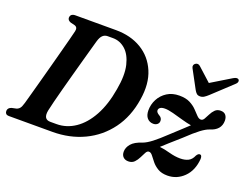

<svg xmlns="http://www.w3.org/2000/svg" viewBox="-109 -917 1465 1145"><g transform="rotate(20 623.0 -345.0)"><path d="M1 -23.5Q1.5 -43.5 24.5 -51L52.5 -57Q65 -60.5 73.2 -70.2Q81.5 -80 89 -106.5Q95.5 -130 106.8 -170.8Q118 -211.5 131.8 -262Q145.5 -312.5 159.8 -365.5Q174 -418.5 187 -467.2Q200 -516 209.8 -553.5Q219.5 -591 224 -610Q230.5 -637 208 -643.5L181.5 -650Q162 -657.5 161.5 -673Q162 -700 194 -700H451.5Q544.5 -700 613.2 -658.8Q682 -617.5 714.2 -541.5Q746.5 -465.5 729.5 -361.5Q712 -248 652.2 -167Q592.5 -86 502 -43Q411.5 0 301.5 0H28Q12.5 0 6.8 -6.5Q1 -13 1 -23.5ZM309 -52Q372.5 -52 427.2 -89.2Q482 -126.5 521 -197.8Q560 -269 577 -371Q594 -464.5 579.2 -526Q564.5 -587.5 529.8 -618.2Q495 -649 450.5 -649H417Q398.5 -649 385.8 -637Q373 -625 365 -597.5Q360 -579.5 349.8 -543.2Q339.5 -507 326.5 -459.5Q313.5 -412 299.2 -360.2Q285 -308.5 272 -259.8Q259 -211 249.2 -172.2Q239.5 -133.5 235 -112Q223 -52 270 -52ZM1188 -150Q1182 -75.5 1138.2 -32.5Q1094.5 10.5 1034.5 10.5Q997.5 10.5 973.5 -4Q949.5 -18.5 934.2 -37.5Q919 -56.5 907.8 -71.2Q896.5 -86 884.5 -86Q873.5 -86.5 865.5 -72Q857.5 -57.5 848.2 -38.2Q839 -19 824.8 -4.2Q810.5 10.5 787 10.5Q766.5 10.5 754.2 -1.5Q742 -13.5 742 -35Q742 -61.5 762.2 -85.2Q782.5 -109 830 -124Q854 -133 884.8 -156.5Q915.5 -180 964.5 -226.5Q999 -258.5 1024.2 -281.5Q1049.5 -304.5 1065 -319.5Q1039.5 -323.5 1005.5 -333.2Q971.5 -343 939.5 -351.5Q907.5 -360 886.5 -360Q866 -360 856.5 -353Q847 -346 847 -335.5Q847 -322 867.5 -310.5Q885.5 -300.5 885.5 -281.5Q885.5 -267.5 875.2 -259.2Q865 -251 850.5 -251Q826.5 -251 811.2 -268.2Q796 -285.5 796 -317Q796 -354.5 813.5 -387.8Q831 -421 863.5 -441.8Q896 -462.5 941 -462.5Q982 -462.5 1008.5 -448.8Q1035 -435 1052.2 -417Q1069.5 -399 1082.5 -385.2Q1095.5 -371.5 1108.5 -371.5Q1120 -371.5 1128.2 -385.2Q1136.5 -399 1145.2 -417Q1154 -435 1167.5 -448.5Q1181 -462 1203 -462Q1224.5 -462 1235.2 -448.8Q1246 -435.5 1246 -413.5Q1245.5 -354 1178 -334Q1156.5 -327 1126 -304.2Q1095.5 -281.5 1044 -232.5Q1003 -196 977 -173.2Q951 -150.5 935 -135Q964 -132 1001.2 -121.8Q1038.5 -111.5 1071.5 -111.5Q1101 -111.5 1122 -121.8Q1143 -132 1154.5 -159.5Q1164 -175.5 1175 -175Q1188.5 -175 1188 -150ZM1106 -526.5Q1092.5 -514 1081.2 -507Q1070 -500 1056.5 -500Q1042.5 -500 1034.8 -507Q1027 -514 1020 -526.5L957.5 -642.5Q952.5 -651.5 954.5 -659.5Q956.5 -667.5 963 -672Q979 -683.5 994.5 -669.5L1079 -593L1205 -669.5Q1229.5 -684 1239.5 -672Q1243.5 -667.5 1241.8 -659.2Q1240 -651 1229.5 -641.5Z"/></g></svg>

Font: Fraunces 72pt Soft SemiBold
Style: Italic
Weight: 600
Italic angle: -16°
Version: Version 1.000;[b76b70a41]